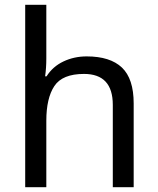

<svg xmlns="http://www.w3.org/2000/svg" viewBox="-20 -780 658 800"><path d="M173 -537Q173 -497 168 -462H174Q200 -503 244.5 -524Q289 -545 341 -545Q439 -545 488 -498.5Q537 -452 537 -349V0H450V-343Q450 -472 330 -472Q240 -472 206.5 -421.5Q173 -371 173 -277V0H85V-760H173Z"/></svg>

Font: Noto Sans Osmanya
Style: Regular
Weight: 400
Designer: Monotype Design Team
Foundry: Monotype Imaging Inc.
Version: Version 2.001; ttfautohint (v1.8.4.7-5d5b)